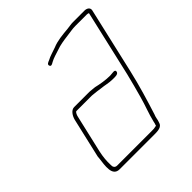

<svg xmlns="http://www.w3.org/2000/svg" viewBox="-165 -698 832 832"><g transform="rotate(-45 251.0 -282.0)"><path d="M113 -274 73 -101C71 -94 70 -88 70 -82C65 -41 54 15 99 15H309C332 15 358 15 363 -8C366 -15 367 -22 368 -27C369 -33 371 -40 374 -47C394 -110 416 -182 432 -252L502 -556C505 -570 493 -579 477 -579H407C393 -579 382 -576 370 -575C337 -572 302 -569 274 -557C253 -549 234 -545 216 -535C208 -532 197 -528 201 -518C205 -508 215 -515 222 -519C238 -528 258 -533 276 -539C297 -547 324 -551 348 -554C366 -556 384 -560 402 -560H472C476 -560 484 -559 483 -556L413 -252C405 -218 393 -175 384 -142C372 -98 359 -69 349 -27C348 -22 347 -16 344 -9V-7H343C331 -4 326 -4 313 -4H103C89 -4 84 -14 85 -27C84 -50 86 -73 92 -101L132 -274C133 -280 139 -296 145 -296H231C237 -296 243 -296 249 -295L268 -293C275 -292 281 -291 289 -290C312 -288 330 -282 353 -282C367 -282 387 -280 389 -294C391 -308 370 -301 357 -301C329 -301 300 -306 275 -312L255 -314C248 -315 243 -315 236 -315H150C132 -315 118 -294 113 -274Z"/></g></svg>

Font: Electronic
Style: ExThnIt
Weight: 100
Version: Version 1.011